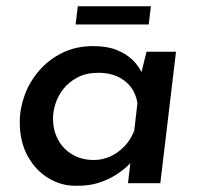

<svg xmlns="http://www.w3.org/2000/svg" viewBox="-20 -584 635 612"><path d="M222 8Q177 9 135.5 -15.5Q94 -40 68.5 -86Q43 -132 43 -195Q43 -238 58.5 -280.5Q74 -323 104.5 -358.5Q135 -394 178.5 -415.5Q222 -437 277 -437Q322 -437 352.5 -424.5Q383 -412 403 -392.5Q423 -373 434 -348L425 -330L447 -419H541L491 0H388L400 -103L408 -77Q402 -70 387.5 -56Q373 -42 350 -27Q327 -12 295 -1.5Q263 9 222 8ZM279 -74Q307 -74 332 -85.5Q357 -97 377 -118Q397 -139 408 -168L418 -255Q414 -284 397.5 -306Q381 -328 354.5 -340Q328 -352 295 -352Q255 -352 227.5 -337.5Q200 -323 182.5 -301Q165 -279 157 -254Q149 -229 149 -207Q149 -168 165.5 -138Q182 -108 211.5 -91Q241 -74 279 -74ZM228 -564H461L454 -506H221Z"/></svg>

Font: Josefin Sans Medium
Style: Italic
Weight: 500
Italic angle: -7°
Designer: Santiago Orozco
Foundry: Typemade
Version: Version 2.000